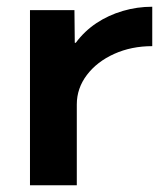

<svg xmlns="http://www.w3.org/2000/svg" viewBox="-20 -550 491 570"><path d="M69 0V-520H201L202 -423H205Q231 -458 266.5 -481.5Q302 -505 344.5 -517.5Q387 -530 432 -530V-413Q370 -413 319 -390Q268 -367 238 -327.5Q208 -288 208 -240V0Z"/></svg>

Font: M PLUS 1 Thin
Style: Bold
Weight: 700
Version: Version 1.001